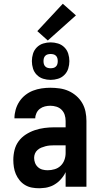

<svg xmlns="http://www.w3.org/2000/svg" viewBox="-20 -996 540 1024"><path d="M189 8Q169 8 150 4.5Q131 1 114 -9Q97 -19 84.5 -34.5Q72 -50 64.5 -67.5Q57 -85 54 -104.5Q51 -124 51 -143Q51 -170 57.5 -196Q64 -222 79.5 -243Q95 -264 117.5 -278.5Q140 -293 165 -301.5Q190 -310 216.5 -313.5Q243 -317 269 -317H330V-351Q330 -368 325 -383.5Q320 -399 308.5 -410.5Q297 -422 281 -427Q265 -432 248 -432Q234 -432 219.5 -428.5Q205 -425 193 -416Q181 -407 174.5 -393Q168 -379 168 -365H57Q57 -388 63.5 -411Q70 -434 83 -454Q96 -474 115 -489Q134 -504 156 -512.5Q178 -521 201.5 -524.5Q225 -528 248 -528Q273 -528 298 -524.5Q323 -521 345.5 -511Q368 -501 387 -484.5Q406 -468 418.5 -446.5Q431 -425 436 -400.5Q441 -376 441 -351V0H330V-78Q325 -68 323.5 -65.5Q322 -63 319 -58.5Q316 -54 312.5 -49.5Q309 -45 305.5 -41Q302 -37 298 -33Q294 -29 290 -25.5Q286 -22 281.5 -19Q277 -16 272.5 -13Q268 -10 263 -7.5Q258 -5 253 -3Q248 -1 242.5 0.5Q237 2 232 3.5Q227 5 221.5 5.5Q216 6 210.5 6.5Q205 7 199.5 7.5Q194 8 189 8ZM234 -88Q253 -88 271.5 -93.5Q290 -99 303.5 -112Q317 -125 323.5 -143Q330 -161 330 -180V-221H269Q257 -221 245.5 -220Q234 -219 222.5 -216Q211 -213 200 -208.5Q189 -204 180 -196Q171 -188 166.5 -177Q162 -166 162 -154Q162 -140 167 -127Q172 -114 182.5 -104.5Q193 -95 206.5 -91.5Q220 -88 234 -88ZM250 -570Q230 -570 210.5 -576Q191 -582 176.5 -596.5Q162 -611 156 -630.5Q150 -650 150 -670Q150 -690 156 -709.5Q162 -729 176.5 -743.5Q191 -758 210.5 -764Q230 -770 250 -770Q270 -770 289.5 -764Q309 -758 323.5 -743.5Q338 -729 344 -709.5Q350 -690 350 -670Q350 -650 344 -630.5Q338 -611 323.5 -596.5Q309 -582 289.5 -576Q270 -570 250 -570ZM250 -632Q258 -632 265.5 -634Q273 -636 278.5 -641.5Q284 -647 286 -654.5Q288 -662 288 -670Q288 -678 286 -685.5Q284 -693 278.5 -698.5Q273 -704 265.5 -706Q258 -708 250 -708Q242 -708 234.5 -706Q227 -704 221.5 -698.5Q216 -693 214 -685.5Q212 -678 212 -670Q212 -662 214 -654.5Q216 -647 221.5 -641.5Q227 -636 234.5 -634Q242 -632 250 -632ZM235 -780 179 -830 315 -976 385 -914Z"/></svg>

Font: Zed Mono
Style: Bold
Weight: 700
Monospace: yes
Designer: Belleve Invis
Foundry: Belleve Invis
Version: Version 1.0.0; ttfautohint (v1.8.4)